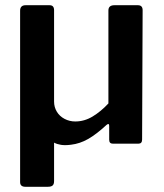

<svg xmlns="http://www.w3.org/2000/svg" viewBox="-20 -550 628 735"><path d="M268 -85Q303 -85 334.5 -104Q366 -123 395 -154V-510Q395 -530 418 -530H508Q526 -530 526 -511L524 -16Q524 0 510 0H412Q398 0 398 -15V-68Q398 -74 395.5 -75Q393 -76 388 -72Q349 -36 317.5 -18Q286 0 252 4Q229 7 213.5 4.5Q198 2 187 -4V143Q187 155 181.5 160Q176 165 163 165H77Q57 165 57 147V-509Q57 -530 78 -530H170Q187 -530 187 -511V-161Q187 -140 197.5 -122.5Q208 -105 227 -95Q246 -85 268 -85Z"/></svg>

Font: Libre Franklin SemiBold
Style: Regular
Weight: 600
Designer: Pablo Impallari, Rodrigo Fuenzalida, Nhung Nguyen
Foundry: Impallari Type
Version: Version 3.000